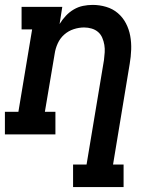

<svg xmlns="http://www.w3.org/2000/svg" viewBox="-27 -548 647 783"><path d="M271 215V123H326L397 -303Q399 -319 400 -334.5Q401 -350 398.5 -365Q396 -380 390 -394Q384 -408 373 -417.5Q362 -427 347 -431.5Q332 -436 316 -436Q295 -436 273.5 -429Q252 -422 235 -407Q218 -392 208.5 -371Q199 -350 196 -329L156 -92H199V0H-7V-92H48L104 -428H61V-520H227L216 -450Q227 -468 241.5 -483.5Q256 -499 274 -509.5Q292 -520 311.5 -524Q331 -528 351 -528Q379 -528 406 -520Q433 -512 453.5 -494.5Q474 -477 486.5 -453Q499 -429 504 -402Q509 -375 508 -346Q507 -317 502 -288L434 123H477V215Z"/></svg>

Font: Iosevka Etoile SmBdObl
Style: Regular
Weight: 600
Italic angle: -9°
Designer: Belleve Invis
Foundry: Belleve Invis
Version: Version 15.5.2; ttfautohint (v1.8.4)